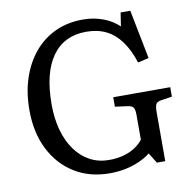

<svg xmlns="http://www.w3.org/2000/svg" viewBox="-81 -802 913 899"><g transform="rotate(-10 375.5 -352.5)"><path d="M370 14Q275 14 203 -30.5Q131 -75 90.5 -155Q50 -235 50 -342Q50 -426 73 -494.5Q96 -563 138 -613Q180 -663 238.5 -690Q297 -717 369 -717Q422 -717 466.5 -700Q511 -683 540 -654L550 -719H596L642 -486L590 -474Q570 -536 540 -577Q510 -618 469.5 -638Q429 -658 375 -658Q322 -658 281.5 -638Q241 -618 213 -578.5Q185 -539 171 -482Q157 -425 157 -350Q157 -283 172.5 -227.5Q188 -172 217.5 -131.5Q247 -91 287.5 -69.5Q328 -48 378 -48Q413 -48 444 -56Q475 -64 499.5 -79.5Q524 -95 540 -116V-234Q540 -259 533.5 -268.5Q527 -278 507 -281L447 -289V-334H718V-289L665 -281Q646 -278 640.5 -267Q635 -256 635 -230V3H595L565 -46Q539 -26 508.5 -13Q478 0 443.5 7Q409 14 370 14Z"/></g></svg>

Font: Literata 18pt
Style: Regular
Weight: 400
Designer: Latin by Veronika Burian and Jose Scaglione. Greek by Irene Vlachou. Cyrillic by Vera Evstafieva.
Foundry: TypeTogether
Version: Version 3.103;gftools[0.9.29]